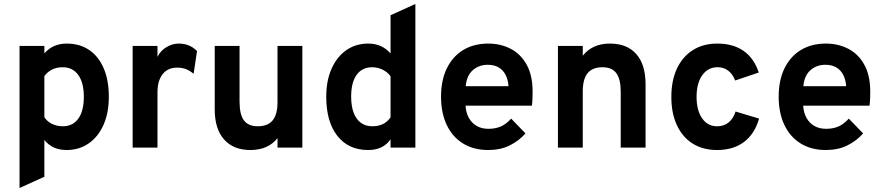

<svg xmlns="http://www.w3.org/2000/svg" viewBox="-20 -742 4440 965"><path d="M78.2 203V-511H203V-473.4Q245.1 -523 315.4 -523Q381 -523 428.4 -490.6Q475.8 -458.3 501.4 -398.3Q527 -338.3 527 -255.4Q527 -174.9 500.4 -114.8Q473.8 -54.7 426 -21.4Q378.1 12 314.2 12Q278.8 12 250.9 -0.7Q223.1 -13.3 203 -38.4V146.4ZM295.4 -107.4Q346.4 -107.4 373.9 -146.2Q401.4 -184.9 401.4 -255.4Q401.4 -326 373.5 -365Q345.6 -404 295.4 -404Q265.1 -404 242.4 -392.9Q219.6 -381.8 203 -359.6V-153Q216.3 -131.7 241.1 -119.5Q265.8 -107.4 295.4 -107.4Z M646.7 0V-511H771.5V-456Q785.4 -485.7 815.4 -504.4Q845.4 -523 878.7 -523Q933 -523 970.3 -485.6L953.1 -371.2Q932.7 -388.1 913.2 -395.1Q893.6 -402.2 869.9 -402.2Q839 -402.2 817.1 -387.6Q795.2 -373 783.4 -345.5Q771.5 -318 771.5 -279.6V0Z M1238.6 12Q1153.1 12 1106.2 -41.1Q1059.2 -94.3 1059.2 -192V-511H1184V-231.2Q1184 -166.5 1206 -136.9Q1228.1 -107.4 1275.4 -107.4Q1326.4 -107.4 1350.6 -137.3Q1374.8 -167.2 1374.8 -229.2V-511H1499.6V0H1374.8V-47.8Q1351.5 -18.1 1317.2 -3.1Q1282.8 12 1238.6 12Z M1830.1 12Q1731.4 12 1675.6 -59Q1619.7 -130.1 1619.7 -256Q1619.7 -335.9 1646.2 -396Q1672.7 -456.2 1720.2 -489.6Q1767.8 -523 1831.3 -523Q1899.7 -523 1942.9 -473.2V-665.4L2067.7 -722V0H1942.9V-41.8Q1906.2 12 1830.1 12ZM1850.5 -107.4Q1882.6 -107.4 1905.1 -118.7Q1927.6 -129.9 1942.9 -152.4V-358.8Q1927.6 -379.8 1902.9 -391.9Q1878.2 -404 1850.5 -404Q1800.1 -404 1772.5 -365.9Q1744.9 -327.7 1744.9 -256Q1744.9 -208.9 1757.4 -175.8Q1769.9 -142.6 1793.5 -125Q1817.1 -107.4 1850.5 -107.4Z M2433.9 12Q2360.3 12 2307.1 -21Q2253.8 -54 2225.2 -114.2Q2196.7 -174.4 2196.7 -256Q2196.7 -338.7 2225.9 -398.6Q2255.2 -458.5 2308.4 -490.8Q2361.7 -523 2433.9 -523Q2495.9 -523 2546.4 -496.9Q2597 -470.9 2626.9 -417.1Q2656.9 -363.4 2656.9 -280.6Q2656.9 -267.4 2656.3 -248.6Q2655.7 -229.9 2653.3 -211H2319.9Q2321.9 -175.9 2336.3 -149.8Q2350.7 -123.6 2375.7 -109.1Q2400.7 -94.6 2434.7 -94.6Q2471.1 -94.6 2497.9 -106.7Q2524.8 -118.8 2549.1 -145.8L2621.1 -71.4Q2588.1 -33.9 2541.5 -10.9Q2494.9 12 2433.9 12ZM2320.7 -308.6H2535.9Q2533.5 -341.9 2520.9 -366.1Q2508.3 -390.3 2485.9 -403.4Q2463.5 -416.4 2431.5 -416.4Q2387.4 -416.4 2356.5 -389.4Q2325.6 -362.4 2320.7 -308.6Z M2784.2 0V-511H2909V-462Q2933.4 -492.7 2967.6 -507.9Q3001.8 -523 3045.8 -523Q3131.6 -523 3178.1 -470.2Q3224.6 -417.4 3224.6 -318.6V0H3099.8V-280.2Q3099.8 -344.4 3077.7 -374.2Q3055.5 -404 3008.4 -404Q2957.7 -404 2933.3 -374.2Q2909 -344.4 2909 -282.2V0Z M3583.6 12Q3512.8 12 3461.4 -20.4Q3410 -52.8 3382.1 -112.7Q3354.2 -172.6 3354.2 -255Q3354.2 -337.3 3382.4 -397.5Q3410.7 -457.6 3462.6 -490.3Q3514.4 -523 3585.2 -523Q3664.4 -523 3717.2 -486.2Q3769.9 -449.4 3793.6 -377.6L3675 -337.4Q3662.8 -369.5 3640 -386.9Q3617.2 -404.2 3586.8 -404.2Q3538.3 -404.2 3509.7 -364Q3481 -323.8 3481 -255Q3481 -187 3509 -147.1Q3537 -107.2 3584.4 -107.2Q3617.8 -107.2 3641.6 -126.1Q3665.4 -145.1 3677 -181.4L3795.2 -146Q3772.5 -67.7 3718.7 -27.9Q3664.9 12 3583.6 12Z M4130.9 12Q4057.3 12 4004.1 -21Q3950.8 -54 3922.2 -114.2Q3893.7 -174.4 3893.7 -256Q3893.7 -338.7 3922.9 -398.6Q3952.2 -458.5 4005.4 -490.8Q4058.7 -523 4130.9 -523Q4192.9 -523 4243.4 -496.9Q4294 -470.9 4323.9 -417.1Q4353.9 -363.4 4353.9 -280.6Q4353.9 -267.4 4353.3 -248.6Q4352.7 -229.9 4350.3 -211H4016.9Q4018.9 -175.9 4033.3 -149.8Q4047.7 -123.6 4072.7 -109.1Q4097.7 -94.6 4131.7 -94.6Q4168.1 -94.6 4195 -106.7Q4221.8 -118.8 4246.1 -145.8L4318.1 -71.4Q4285.1 -33.9 4238.5 -10.9Q4191.9 12 4130.9 12ZM4017.7 -308.6H4232.9Q4230.5 -341.9 4217.9 -366.1Q4205.3 -390.3 4182.9 -403.4Q4160.5 -416.4 4128.5 -416.4Q4084.4 -416.4 4053.5 -389.4Q4022.6 -362.4 4017.7 -308.6Z"/></svg>

Font: Overpass
Style: Regular
Weight: 400
Designer: Delve Withrington, Dave Bailey, Thomas Jockin
Foundry: Delve Fonts LLC
Version: Version 4.000